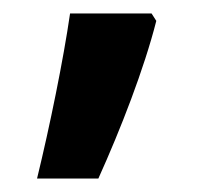

<svg xmlns="http://www.w3.org/2000/svg" viewBox="-20 -136 319 285"><path d="M212 -105 205 -116H84C74 -47 54 51 35 129H126C159 56 194 -34 212 -105Z"/></svg>

Font: Noto Sans Myanmar SemiBold
Style: Regular
Weight: 600
Designer: Monotype Design Team
Foundry: Monotype Imaging Inc.
Version: Version 2.107